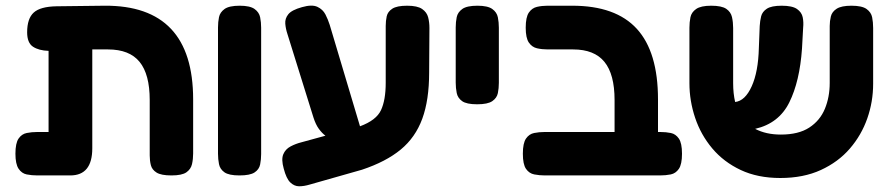

<svg xmlns="http://www.w3.org/2000/svg" viewBox="-20 -605 3112 672"><path d="M111 9Q91 9 73.5 5.5Q56 2 45 -14.5Q34 -31 34 -67Q34 -104 45 -120Q56 -136 73.5 -139.5Q91 -143 110 -143H150V-427Q116 -428 95.5 -441.5Q75 -455 75 -492Q75 -540 98 -561Q121 -582 178 -583L346 -585Q656 -587 656 -257V-68Q656 -48 652 -30.5Q648 -13 632.5 -2Q617 9 580 9Q544 9 528 -1Q512 -11 508 -27Q504 -43 504 -61V-255Q504 -345 468.5 -388.5Q433 -432 358 -432H303V-86Q303 9 226 9Z M818 9Q781 9 765.5 -2Q750 -13 746.5 -30.5Q743 -48 743 -67V-509Q743 -528 746.5 -545Q750 -562 766 -573.5Q782 -585 819 -585Q855 -585 871 -573.5Q887 -562 890.5 -544.5Q894 -527 894 -508V-66Q894 -47 890.5 -29.5Q887 -12 871 -1.5Q855 9 818 9Z M1064 41Q1044 47 1027 47Q1010 47 996 33.5Q982 20 973 -15Q964 -47 971.5 -65Q979 -83 997 -92.5Q1015 -102 1035 -107L1119 -130Q1107 -139 1096 -154Q1085 -169 1077 -194L986 -486Q980 -504 978.5 -522Q977 -540 989 -555Q1001 -570 1037 -580Q1072 -590 1091 -581Q1110 -572 1119 -554.5Q1128 -537 1134 -518L1240 -163Q1297 -184 1313.5 -219.5Q1330 -255 1330 -315V-514Q1330 -532 1333.5 -548Q1337 -564 1353 -574.5Q1369 -585 1405 -585Q1441 -585 1457.5 -573.5Q1474 -562 1478.5 -544.5Q1483 -527 1483 -507L1482 -351Q1482 -255 1458 -189.5Q1434 -124 1382.5 -81.5Q1331 -39 1247 -11Z M1650 -240Q1613 -240 1597.5 -251Q1582 -262 1578.5 -279.5Q1575 -297 1575 -316V-509Q1575 -528 1578.5 -545Q1582 -562 1598 -573.5Q1614 -585 1651 -585Q1687 -585 1703 -573.5Q1719 -562 1722.5 -544.5Q1726 -527 1726 -508V-315Q1726 -296 1722.5 -279Q1719 -262 1703 -251Q1687 -240 1650 -240Z M1887 9Q1868 9 1850 5.5Q1832 2 1821 -14Q1810 -30 1810 -67Q1810 -104 1821 -120Q1832 -136 1849.5 -139.5Q1867 -143 1886 -143H2131V-255Q2131 -345 2095.5 -388.5Q2060 -432 1986 -432H1897Q1877 -432 1859.5 -436Q1842 -440 1831 -456Q1820 -472 1820 -508Q1820 -545 1831 -561Q1842 -577 1859.5 -581Q1877 -585 1896 -585H1983Q2135 -585 2209 -504Q2283 -423 2283 -257V-143H2291Q2311 -143 2328 -139.5Q2345 -136 2356 -120Q2367 -104 2367 -67Q2367 -30 2356 -14Q2345 2 2327.5 5.5Q2310 9 2290 9Z M2711 18Q2632 18 2572.5 -10Q2513 -38 2473 -85.5Q2433 -133 2413 -192.5Q2393 -252 2393 -314V-508Q2393 -527 2396.5 -544.5Q2400 -562 2416.5 -573.5Q2433 -585 2469 -585Q2506 -585 2522 -574Q2538 -563 2542 -545Q2546 -527 2546 -507V-314Q2546 -278 2553 -248Q2588 -252 2611 -303Q2634 -354 2636 -437L2639 -514Q2640 -532 2644 -548Q2648 -564 2664 -574.5Q2680 -585 2716 -585Q2753 -585 2769.5 -573.5Q2786 -562 2789.5 -544.5Q2793 -527 2791 -508L2787 -435Q2779 -320 2742.5 -246.5Q2706 -173 2623 -154Q2661 -134 2713 -134Q2775 -134 2812.5 -158.5Q2850 -183 2867 -224Q2884 -265 2884 -315V-514Q2884 -531 2888 -547.5Q2892 -564 2908.5 -574.5Q2925 -585 2960 -585Q2997 -585 3013 -573.5Q3029 -562 3032.5 -544.5Q3036 -527 3036 -507V-312Q3036 -249 3015.5 -190.5Q2995 -132 2954.5 -85Q2914 -38 2853 -10Q2792 18 2711 18Z"/></svg>

Font: Fredoka SemiBold
Style: Regular
Weight: 600
Designer: Ben Nathan
Foundry: Milena B. Brandão, Ben Nathan
Version: Version 2.001